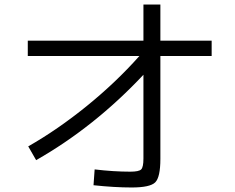

<svg xmlns="http://www.w3.org/2000/svg" viewBox="-20 -815 1040 850"><path d="M103 -635H615V-795H690V-635H917V-567H690V-112Q690 -30 667 -7.5Q644 15 563 15Q487 15 394 5L399 -65Q483 -55 557 -55Q595 -55 605 -65Q615 -75 615 -113V-484Q398 -253 140 -106L105 -167Q235 -241 364 -345.5Q493 -450 597 -567H103Z"/></svg>

Font: M PLUS 1p
Style: Regular
Weight: 400
Version: Version 1.062